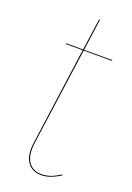

<svg xmlns="http://www.w3.org/2000/svg" viewBox="-131 -702 526 763"><g transform="rotate(20 132.5 -320.5)"><path d="M135.7 -513.7 78.6 -103.5Q71.3 -50.8 89.4 -22.7Q107.4 5.4 146.5 5.4Q183.1 5.4 224.1 -22.5L226.1 -19Q182.1 9.3 146.5 9.3Q105.5 9.3 86.2 -20Q66.9 -49.3 74.7 -103.5L131.3 -513.7H60.5V-517.1H131.8L150.9 -650.9L154.8 -651.4L136.2 -517.1H255.4L254.9 -513.7Z"/></g></svg>

Font: Fira Sans Compressed Four
Style: Italic
Weight: 100
Width: 3
Italic angle: -8°
Designer: Carrois Corporate & Edenspiekermann AG
Foundry: Carrois Corporate GbR & Edenspiekermann AG
Version: Version 4.203;PS 004.203;hotconv 1.0.88;makeotf.lib2.5.64775